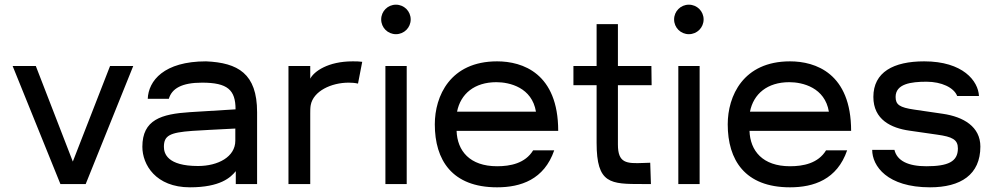

<svg xmlns="http://www.w3.org/2000/svg" viewBox="-20 -786 4260 820"><path d="M346 0 549 -504H450L291 -96L133 -504H34L238 0Z M791 14C921 14 965 -28 987 -55V0H1078V-307C1078 -472 996 -518 860 -524C680 -524 614 -441 611 -364H701C714 -408 756 -433 843 -433C952 -433 986 -402 986 -319L791 -307C669 -299 588 -275 588 -159C588 -83 645 14 791 14ZM826 -77C694 -77 680 -131 680 -159C680 -207 705 -220 801 -227C819 -228 916 -234 985 -237V-185C985 -116 911 -77 826 -77Z M1305 0V-302C1305 -313 1305 -326 1307 -337C1318 -397 1395 -433 1469 -433C1483 -433 1496 -432 1509 -429L1527 -522C1514 -524 1501 -524 1486 -524C1381 -524 1321 -481 1305 -450V-504H1212V0Z M1671 -640C1706 -640 1734 -668 1734 -703C1734 -738 1706 -766 1671 -766C1636 -766 1608 -738 1608 -703C1608 -668 1636 -640 1671 -640ZM1717 0V-504H1626V0Z M2103 14C2204 14 2304 -19 2347 -144H2257C2223 -88 2159 -76 2103 -76C1986 -76 1933 -142 1930 -227H2364C2364 -473 2212 -524 2103 -524C1902 -524 1837 -375 1837 -255C1837 -103 1910 14 2103 14ZM1932 -309C1947 -385 2006 -435 2100 -435C2157 -435 2252 -412 2269 -309Z M2728 -90C2655 -87 2619 -89 2619 -169V-422H2763L2762 -504H2619V-683H2528V-504H2429V-422H2528V-176C2528 0 2587 0 2724 0H2760L2757 -91Z M2922 -640C2957 -640 2985 -668 2985 -703C2985 -738 2957 -766 2922 -766C2887 -766 2859 -738 2859 -703C2859 -668 2887 -640 2922 -640ZM2968 0V-504H2877V0Z M3354 14C3455 14 3555 -19 3598 -144H3508C3474 -88 3410 -76 3354 -76C3237 -76 3184 -142 3181 -227H3615C3615 -473 3463 -524 3354 -524C3153 -524 3088 -375 3088 -255C3088 -103 3161 14 3354 14ZM3183 -309C3198 -385 3257 -435 3351 -435C3408 -435 3503 -412 3520 -309Z M3952 14C4083 14 4167 -40 4167 -160C4167 -245 4095 -287 4007 -300L3884 -318C3822 -327 3805 -339 3805 -372C3805 -428 3871 -437 3937 -437C4001 -437 4054 -412 4068 -376H4161C4158 -440 4093 -524 3927 -524C3796 -524 3710 -478 3710 -372C3710 -275 3786 -239 3864 -228L3982 -211C4047 -202 4071 -190 4071 -152C4071 -95 4028 -76 3936 -76C3859 -76 3811 -99 3800 -146H3705C3705 -77 3769 14 3952 14Z"/></svg>

Font: Hibana SubMedium
Style: Regular
Weight: 500
Width: 6
Designer: pygmalion
Foundry: ybstudio
Version: Version 0.930;hotconv 1.0.109;makeotfexe 2.5.65596